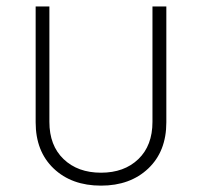

<svg xmlns="http://www.w3.org/2000/svg" viewBox="-20 -566 624 594"><path d="M292.5 8.3Q201.7 8.3 146 -44.7Q90.3 -97.7 90.3 -187.5V-545.9H132.8V-189Q132.8 -115.7 176.8 -73.7Q220.7 -31.7 292.5 -31.7Q364.3 -31.7 408 -73.7Q451.7 -115.7 451.7 -189V-545.9H494.6V-187.5Q494.6 -97.7 438.7 -44.7Q382.8 8.3 292.5 8.3Z"/></svg>

Font: Inter Extra Light
Style: Regular
Weight: 200
Designer: Rasmus Andersson
Foundry: rsms
Version: Version 4.000;git-3c8e0fc